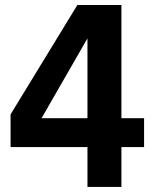

<svg xmlns="http://www.w3.org/2000/svg" viewBox="-20 -742 613 762"><path d="M551.8 -158.2H461.9V0H327.1V-158.2H22V-288.1L287.1 -722.2H461.9V-272.9H551.8ZM327.1 -272.9V-589.8L145 -272.9Z"/></svg>

Font: Perun
Style: Bold
Weight: 700
Foundry: Copyright (c) Stefan Peev, Context Ltd, 2016
Version: Version 1.0000